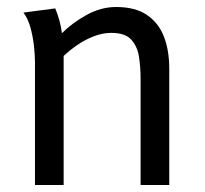

<svg xmlns="http://www.w3.org/2000/svg" viewBox="-20 -529 587 549"><path d="M138 -505Q145 -488 150 -470Q155 -452 157 -434Q187 -464 228 -486.5Q269 -509 312 -509Q367 -509 400.5 -486Q434 -463 449 -423.5Q464 -384 464 -332V0H382V-305Q382 -336 377.5 -366Q373 -396 355.5 -415.5Q338 -435 298 -435Q274 -435 249 -425.5Q224 -416 202 -401Q180 -386 162 -369V0H80V-352Q80 -372 77 -398.5Q74 -425 67 -450.5Q60 -476 47 -493Z"/></svg>

Font: Rosario Light Light
Style: Regular
Weight: 300
Version: Version 1.101; ttfautohint (v1.8.1.43-b0c9)